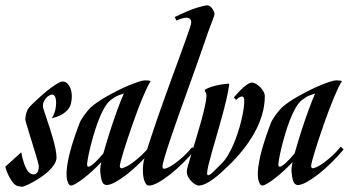

<svg xmlns="http://www.w3.org/2000/svg" viewBox="-97 -690 1323 721"><path d="M138.2 -383.8Q148.4 -383.8 155.8 -376.7Q163.1 -369.6 167.5 -358.4Q171.9 -347.2 172.6 -332.5Q173.3 -317.9 169.9 -303.2Q166 -285.6 154.5 -274.7Q143.1 -263.7 130.4 -257.3Q115.7 -250 98.1 -246.1Q108.4 -265.6 111.1 -279.3Q113.8 -293 113.8 -305.2Q113.8 -310.1 113 -315.2Q112.3 -320.3 110.6 -324.7Q108.9 -329.1 106 -332Q103 -335 99.1 -335Q94.7 -335 88.6 -331.8Q82.5 -328.6 76.9 -322.8Q71.3 -316.9 67.6 -308.8Q64 -300.8 64 -291Q64 -287.1 67.9 -275.4Q71.8 -263.7 77.4 -246.8Q83 -230 89.6 -210Q96.2 -189.9 101.8 -169.9Q107.4 -149.9 111.3 -131.3Q115.2 -112.8 115.2 -99.1Q115.2 -85.4 106.4 -72Q97.7 -58.6 84.5 -46.4Q71.3 -34.2 55.4 -23.7Q39.6 -13.2 25.1 -5.4Q10.7 2.4 0.2 6.8Q-10.3 11.2 -13.2 11.2Q-17.6 11.2 -24.9 10Q-32.2 8.8 -37.1 5.9Q-42.5 2.9 -48.3 -4.4Q-54.2 -11.7 -59.8 -21.5Q-65.4 -31.2 -70.1 -42.5Q-74.7 -53.7 -77.1 -64L-17.1 -118.2Q-13.2 -94.7 -6.8 -76.7Q-3.9 -68.8 -0.5 -61.3Q2.9 -53.7 7.3 -47.9Q11.7 -42 17.1 -38.6Q22.5 -35.2 28.8 -35.2Q38.6 -35.2 43.7 -43.7Q48.8 -52.2 48.8 -64.9Q48.8 -68.8 45.2 -82.8Q41.5 -96.7 35.6 -115.2Q29.8 -133.8 23.4 -155Q17.1 -176.3 11.2 -194.6Q5.4 -212.9 1.7 -226.1Q-2 -239.3 -2 -242.2Q-2 -250.5 1.2 -263.2Q4.4 -275.9 11.2 -285.2Q13.7 -288.6 22.5 -297.4Q31.2 -306.2 43.2 -317.1Q55.2 -328.1 68.8 -339.8Q82.5 -351.6 95.9 -361.3Q109.4 -371.1 120.4 -377.4Q131.3 -383.8 138.2 -383.8Z M475.1 -128.9Q453.6 -103 429 -78.9Q404.3 -54.7 380.6 -36.1Q356.9 -17.6 336.4 -6.3Q315.9 4.9 302.2 4.9Q299.3 4.9 294.9 2.2Q290.5 -0.5 289.1 -2.9Q283.7 -12.7 281.5 -27.6Q279.3 -42.5 279.3 -55.2Q279.3 -59.1 280.5 -66.2Q281.7 -73.2 283.2 -81.1Q267.1 -64 249.8 -48.1Q232.4 -32.2 216.6 -20Q200.7 -7.8 188.2 -0.5Q175.8 6.8 169.9 6.8Q166 6.8 163.3 3.9Q160.6 1 158.4 -3.9Q156.2 -8.8 155 -14.2Q153.8 -19.5 153.3 -24.9Q151.9 -42 154.5 -62.3Q157.2 -82.5 162.1 -103.5Q167 -124.5 173.1 -144.8Q179.2 -165 185.1 -181.9Q190.9 -198.7 195.3 -210.4Q199.7 -222.2 201.2 -226.1Q203.1 -231.9 207.8 -240Q212.4 -248 218.3 -256.1Q224.1 -264.2 230.2 -271.7Q236.3 -279.3 242.2 -285.2Q252.9 -295.4 270 -307.1Q287.1 -318.8 307.4 -330.1Q327.6 -341.3 349.1 -352.1Q370.6 -362.8 389.9 -370.6Q409.2 -378.4 424.3 -383.3Q439.5 -388.2 447.3 -388.2Q454.1 -388.2 459.2 -387.7Q464.4 -387.2 467.3 -386.2L468.3 -383.8Q462.9 -377 455.1 -360.4Q447.3 -343.8 438 -321.8Q428.7 -299.8 418.9 -273.4Q409.2 -247.1 399.7 -220.2Q390.1 -193.4 381.8 -167.7Q373.5 -142.1 366.9 -121.1Q360.4 -100.1 356.7 -85.7Q353 -71.3 353 -66.9Q353 -58.1 360.4 -58.1Q365.2 -58.6 376 -63.7Q386.7 -68.8 400.9 -79.1Q415 -89.4 431.4 -104.2Q447.8 -119.1 464.4 -139.2ZM235.4 -64Q239.3 -64 245.6 -68.4Q252 -72.8 259.3 -79.6Q266.6 -86.4 274.9 -95.5Q283.2 -104.5 291 -113.8Q295.9 -130.9 302 -151.4Q308.1 -171.9 314.9 -193.4Q321.8 -214.8 329.1 -236.3Q336.4 -257.8 343.5 -277.1Q350.6 -296.4 356.9 -312.3Q363.3 -328.1 368.2 -338.9Q360.4 -336.4 347.7 -331.8Q335 -327.1 319.3 -314.9Q306.2 -304.7 294.4 -284.2Q282.7 -263.7 272.9 -238Q263.2 -212.4 255.1 -185.1Q247.1 -157.7 241.5 -134.3Q235.8 -110.8 232.9 -94.2Q230 -77.6 230 -74.2Q230 -70.3 230.7 -67.1Q231.4 -64 235.4 -64Z M670.4 -528.8Q658.2 -492.7 641.6 -446.5Q625 -400.4 607.7 -351.8Q590.3 -303.2 573.2 -255.4Q556.2 -207.5 543 -168.2Q529.8 -128.9 521.5 -101.1Q513.2 -73.2 513.2 -64.9Q513.2 -56.2 520.5 -56.2Q525.4 -56.6 536.1 -61.8Q546.9 -66.9 561 -77.1Q575.2 -87.4 591.6 -102.3Q607.9 -117.2 624.5 -137.2L635.3 -127Q613.8 -101.1 589.1 -76.9Q564.5 -52.7 540.8 -34.2Q517.1 -15.6 496.6 -4.4Q476.1 6.8 462.4 6.8Q455.6 6.8 451.2 0.7Q446.8 -5.4 444.1 -14.4Q441.4 -23.4 440.4 -33.9Q439.5 -44.4 439.5 -53.2Q439.5 -55.2 439.7 -59.3Q439.9 -63.5 440.4 -68.6Q440.9 -73.7 441.7 -78.9Q442.4 -84 443.4 -87.9Q452.6 -120.6 465.1 -159.2Q477.5 -197.8 491.7 -238.8Q505.9 -279.8 521 -321.8Q536.1 -363.8 550.5 -403.1Q564.9 -442.4 577.6 -477.3Q590.3 -512.2 600.1 -539.3Q609.9 -566.4 615.5 -583.7Q621.1 -601.1 621.1 -605Q621.1 -615.7 615.5 -619.9Q609.9 -624 601.6 -623.5Q593.3 -623 583.5 -619.9Q573.7 -616.7 565.4 -612.8L559.1 -626Q609.4 -650.4 639.9 -660.2Q670.4 -669.9 682.1 -669.9Q685.5 -669.9 690.2 -667.2Q694.8 -664.6 698.7 -659.7Q702.6 -654.8 705.6 -648.7Q708.5 -642.6 708.5 -636.2Q708.5 -632.3 697.3 -603.8Q686 -575.2 670.4 -528.8Z M648.4 6.8Q645.5 6.8 638.4 3.4Q631.3 0 624 -6.8Q616.7 -13.7 610.8 -23.4Q605 -33.2 604.5 -45.9Q604 -50.8 609.4 -69.8Q614.7 -88.9 623 -116Q631.3 -143.1 640.9 -174.6Q650.4 -206.1 658.7 -236.1Q667 -266.1 672.6 -291.5Q678.2 -316.9 678.2 -331.1Q678.2 -335 677.2 -337.9Q676.3 -340.8 675.3 -342.8Q673.8 -344.7 672.4 -346.2V-353Q683.6 -359.9 698.5 -364.5Q713.4 -369.1 727.5 -371.6Q743.7 -374.5 761.2 -376L763.7 -373Q760.3 -347.2 752.7 -314.9Q745.1 -282.7 735.8 -248.8Q726.6 -214.8 716.8 -181.6Q707 -148.4 699 -119.9Q690.9 -91.3 685.8 -70.1Q680.7 -48.8 680.7 -39.1Q680.7 -32.2 684.6 -32.2Q691.4 -32.2 704.6 -45.4Q717.8 -58.6 734.4 -75.2Q747.1 -87.4 758.3 -106Q769.5 -124.5 779.1 -146.2Q788.6 -168 796.1 -191.4Q803.7 -214.8 809.1 -237.1Q814.5 -259.3 817.4 -278.8Q820.3 -298.3 820.3 -312Q820.3 -322.3 816.9 -325.4Q813.5 -328.6 808.6 -327.4Q803.7 -326.2 798.3 -322.3Q793 -318.4 789.6 -314.9L781.2 -324.2Q788.1 -332 796.9 -341.8Q805.7 -351.6 814.9 -359.9Q824.2 -368.2 833 -374Q841.8 -379.9 848.6 -379.9Q856.4 -379.9 865 -374.8Q873.5 -369.6 880.9 -361.8Q888.2 -354 892.8 -345.5Q897.5 -336.9 897.5 -330.1Q897.5 -293 886.7 -257.6Q876 -222.2 857.2 -189Q838.4 -155.8 813.7 -125.2Q789.1 -94.7 761.2 -67.9Q748.5 -55.7 734.1 -42.5Q719.7 -29.3 704.8 -18.3Q689.9 -7.3 675.3 -0.2Q660.6 6.8 648.4 6.8Z M1193.4 -128.9Q1171.9 -103 1147.2 -78.9Q1122.6 -54.7 1098.9 -36.1Q1075.2 -17.6 1054.7 -6.3Q1034.2 4.9 1020.5 4.9Q1017.6 4.9 1013.2 2.2Q1008.8 -0.5 1007.3 -2.9Q1002 -12.7 999.8 -27.6Q997.6 -42.5 997.6 -55.2Q997.6 -59.1 998.8 -66.2Q1000 -73.2 1001.5 -81.1Q985.4 -64 968 -48.1Q950.7 -32.2 934.8 -20Q918.9 -7.8 906.5 -0.5Q894 6.8 888.2 6.8Q884.3 6.8 881.6 3.9Q878.9 1 876.7 -3.9Q874.5 -8.8 873.3 -14.2Q872.1 -19.5 871.6 -24.9Q870.1 -42 872.8 -62.3Q875.5 -82.5 880.4 -103.5Q885.3 -124.5 891.4 -144.8Q897.5 -165 903.3 -181.9Q909.2 -198.7 913.6 -210.4Q918 -222.2 919.4 -226.1Q921.4 -231.9 926 -240Q930.7 -248 936.5 -256.1Q942.4 -264.2 948.5 -271.7Q954.6 -279.3 960.4 -285.2Q971.2 -295.4 988.3 -307.1Q1005.4 -318.8 1025.6 -330.1Q1045.9 -341.3 1067.4 -352.1Q1088.9 -362.8 1108.2 -370.6Q1127.4 -378.4 1142.6 -383.3Q1157.7 -388.2 1165.5 -388.2Q1172.4 -388.2 1177.5 -387.7Q1182.6 -387.2 1185.5 -386.2L1186.5 -383.8Q1181.2 -377 1173.3 -360.4Q1165.5 -343.8 1156.2 -321.8Q1147 -299.8 1137.2 -273.4Q1127.4 -247.1 1117.9 -220.2Q1108.4 -193.4 1100.1 -167.7Q1091.8 -142.1 1085.2 -121.1Q1078.6 -100.1 1075 -85.7Q1071.3 -71.3 1071.3 -66.9Q1071.3 -58.1 1078.6 -58.1Q1083.5 -58.6 1094.2 -63.7Q1105 -68.8 1119.1 -79.1Q1133.3 -89.4 1149.7 -104.2Q1166 -119.1 1182.6 -139.2ZM953.6 -64Q957.5 -64 963.9 -68.4Q970.2 -72.8 977.5 -79.6Q984.9 -86.4 993.2 -95.5Q1001.5 -104.5 1009.3 -113.8Q1014.2 -130.9 1020.3 -151.4Q1026.4 -171.9 1033.2 -193.4Q1040 -214.8 1047.4 -236.3Q1054.7 -257.8 1061.8 -277.1Q1068.8 -296.4 1075.2 -312.3Q1081.5 -328.1 1086.4 -338.9Q1078.6 -336.4 1065.9 -331.8Q1053.2 -327.1 1037.6 -314.9Q1024.4 -304.7 1012.7 -284.2Q1001 -263.7 991.2 -238Q981.4 -212.4 973.4 -185.1Q965.3 -157.7 959.7 -134.3Q954.1 -110.8 951.2 -94.2Q948.2 -77.6 948.2 -74.2Q948.2 -70.3 949 -67.1Q949.7 -64 953.6 -64Z"/></svg>

Font: Romanesco
Style: Regular
Weight: 400
Designer: Astigmatic (AOETI)
Foundry: Astigmatic (AOETI)
Version: Version 1.000